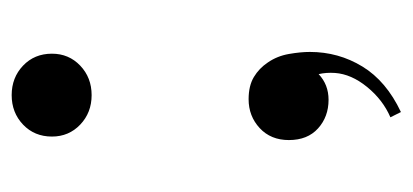

<svg xmlns="http://www.w3.org/2000/svg" viewBox="-209 -360 707 329"><g transform="rotate(-90 144.5 -195.5)"><path d="M139 -123Q162 -123 177 -114Q192 -105 202 -90Q213 -74 216.5 -54Q220 -34 220 -18Q220 31 195 72Q170 113 117 138L108 120Q138 107 160 80Q182 53 184 25Q185 10 182 -3Q164 14 138 14Q109 14 89 -4Q69 -22 69 -54Q69 -85 89.5 -104Q110 -123 139 -123ZM146 -529Q176 -529 196.5 -509.5Q217 -490 217 -460Q217 -431 196.5 -411.5Q176 -392 146 -392Q116 -392 95.5 -411.5Q75 -431 75 -460Q75 -490 95.5 -509.5Q116 -529 146 -529Z"/></g></svg>

Font: Playfair Display Medium
Style: Regular
Weight: 500
Designer: Claus Eggers Sørensen
Foundry: Claus Eggers Sørensen
Version: Version 1.203